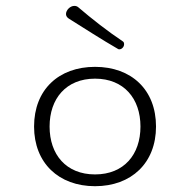

<svg xmlns="http://www.w3.org/2000/svg" viewBox="-20 -624 645 652"><path d="M401.4 -473.6C401.4 -478.5 400.4 -481.4 396.5 -483.9C346.7 -517.1 291.5 -560.1 246.1 -599.1C242.2 -602.5 237.8 -604 232.4 -604C218.3 -604 204.1 -589.8 204.1 -576.2C204.1 -570.3 207.5 -564.9 213.4 -561C265.6 -528.3 325.2 -489.7 379.4 -458.5C380.9 -457 382.8 -456.5 385.3 -456.5C394 -456.5 401.4 -465.3 401.4 -473.6ZM302.7 -397C179.2 -397 95.7 -319.3 95.7 -194.3C95.7 -70.8 179.2 8.3 302.7 8.3C426.3 8.3 509.8 -70.8 509.8 -194.3C509.8 -319.3 426.3 -397 302.7 -397ZM302.7 -31.7C204.6 -31.7 148.4 -99.1 148.4 -194.3C148.4 -289.1 204.6 -356.9 302.7 -356.9C400.9 -356.9 457 -289.1 457 -194.3C457 -99.1 400.9 -31.7 302.7 -31.7Z"/></svg>

Font: Cutive Mono
Style: Regular
Weight: 400
Monospace: yes
Designer: Vernon Adams
Foundry: Vernon Adams
Version: Version 1.002